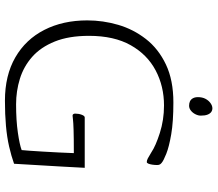

<svg xmlns="http://www.w3.org/2000/svg" viewBox="-70 -776 859 758"><g transform="rotate(90 359.0 -396.5)"><path d="M377 13Q277 13 206 -28Q135 -69 97.5 -142.5Q60 -216 60 -312Q60 -374 77.5 -434Q95 -494 133.5 -543.5Q172 -593 234 -622.5Q296 -652 384 -652Q460 -652 509.5 -643.5Q559 -635 586.5 -624Q614 -613 622 -606Q626 -603 628.5 -599Q631 -595 631 -588Q631 -578 629.5 -568.5Q628 -559 625.5 -553Q623 -547 619 -547Q613 -547 605 -551Q597 -555 581 -565Q556 -582 504.5 -598.5Q453 -615 396 -615Q320 -615 257.5 -582Q195 -549 158 -483.5Q121 -418 121 -319Q121 -239 143.5 -183.5Q166 -128 204 -94.5Q242 -61 290.5 -46Q339 -31 391 -31Q455 -31 503 -38Q551 -45 572 -53Q573 -60 574.5 -83Q576 -106 578 -137Q580 -168 581.5 -200.5Q583 -233 584 -259Q524 -259 493 -258Q462 -257 450.5 -255.5Q439 -254 436 -254Q432 -254 430 -257Q428 -260 428 -264Q428 -278 432.5 -290Q437 -302 443 -302H642Q640 -256 637 -209.5Q634 -163 631.5 -116.5Q629 -70 626 -23Q595 -12 558 -3.5Q521 5 476 9Q431 13 377 13ZM397 -714Q387 -714 379.5 -717.5Q372 -721 367.5 -729Q363 -737 363 -749Q363 -766 369.5 -778.5Q376 -791 386.5 -798.5Q397 -806 407 -806Q415 -806 421.5 -801.5Q428 -797 432 -787Q436 -777 436 -760Q436 -750 430.5 -739Q425 -728 416 -721Q407 -714 397 -714Z"/></g></svg>

Font: Briem Hand Thin
Style: Regular
Weight: 100
Designer: Gunnlaugur SE Briem, Eben Sorkin
Foundry: Sorkin Type Co.
Version: Version 1.003